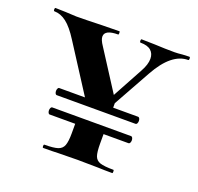

<svg xmlns="http://www.w3.org/2000/svg" viewBox="-91 -565 681 662"><g transform="rotate(20 250.0 -234.0)"><path d="M409 -129Q409 -124 407 -120Q405 -116 401 -116H112Q109 -116 107 -120Q105 -124 105 -129Q105 -134 107 -138Q109 -142 112 -142H401Q405 -142 407 -138Q409 -134 409 -129ZM409 -200Q409 -195 407 -191Q405 -187 401 -187H112Q109 -187 107 -191Q105 -195 105 -200Q105 -205 107 -209Q109 -213 112 -213H401Q405 -213 407 -209Q409 -205 409 -200ZM373 -415Q373 -434 360.5 -445Q348 -456 322 -456Q319 -456 319 -462Q319 -468 322 -468L370 -467Q410 -465 443 -465Q455 -465 473 -467L497 -468Q500 -468 500 -462Q500 -456 497 -456Q436 -456 386 -366L287 -188L265 -196L358 -367Q373 -394 373 -415ZM6 -456Q3 -456 3 -462Q3 -468 6 -468L43 -467L83 -465Q113 -465 177 -467L240 -468Q242 -468 242 -462Q242 -456 240 -456Q191 -456 191 -431Q191 -419 204 -400L310 -235L222 -189L96 -385Q72 -423 50.5 -439.5Q29 -456 6 -456ZM384 -12Q386 -12 386 -6Q386 0 384 0Q351 0 332 -1L257 -2L186 -1Q166 0 131 0Q128 0 128 -6Q128 -12 131 -12Q164 -12 179.5 -17Q195 -22 200.5 -36.5Q206 -51 206 -81V-126H310V-81Q310 -50 315 -36Q320 -22 335 -17Q350 -12 384 -12ZM206 -228 310 -237V-199L206 -200Z"/></g></svg>

Font: Cormorant Unicase
Style: Bold
Weight: 700
Designer: Christian Thalmann (Catharsis Fonts)
Foundry: Catharsis Fonts
Version: Version 4.000